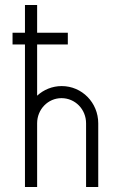

<svg xmlns="http://www.w3.org/2000/svg" viewBox="-20 -750 485 770"><path d="M227.5 -404.8C189.5 -404.8 154.8 -390.1 128.9 -366.2V-571.8H252V-618.7H128.9V-730H80.1V-618.7H30.3V-571.8H80.1V0H128.9V-255.4C128.9 -312 172.9 -356.4 226.6 -356.4C281.2 -356.4 325.2 -312 325.2 -255.4V0H374V-255.4C374 -338.4 308.6 -404.8 227.5 -404.8Z"/></svg>

Font: Now Light
Style: Regular
Weight: 300
Designer: Alfredo Marco Pradil
Foundry: Alfredo Marco Pradil
Version: Version 1.200;hotconv 1.0.109;makeotfexe 2.5.65596